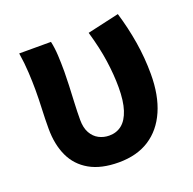

<svg xmlns="http://www.w3.org/2000/svg" viewBox="-108 -684 812 807"><g transform="rotate(-20 298.0 -280.5)"><path d="M291.5 13.8Q212.7 13.8 161.4 -15.4Q110.2 -44.5 85.8 -97.1Q61.4 -149.8 61.4 -220.4Q61.4 -264.1 63.4 -307.1Q65.4 -350 65.4 -392.9Q65.4 -426.4 63.1 -470.4Q60.8 -514.3 53.5 -559.8H195.6Q202.1 -531 203.9 -496.6Q205.7 -462.3 205.7 -423Q205.7 -398.2 204.2 -361.9Q202.7 -325.5 200.7 -285.5Q198.7 -245.4 198.7 -209Q198.7 -174.3 211.6 -151.1Q224.5 -128 245.8 -116.9Q267 -105.8 292 -105.8Q324.7 -105.8 348.3 -124.6Q371.8 -143.3 384.7 -182.8Q397.6 -222.4 397.6 -283.6Q397.6 -339.7 388.6 -402.4Q379.7 -465.1 357.5 -541.3L499.6 -573.5Q520.5 -504.4 532.3 -432.9Q544 -361.3 544 -289.7Q544 -194.4 514.2 -126.5Q484.4 -58.5 428.5 -22.4Q372.5 13.8 291.5 13.8Z"/></g></svg>

Font: Noto Sans JP
Style: Regular
Weight: 100
Designer: Ryoko NISHIZUKA 西塚涼子 (kana, bopomofo & ideographs); Paul D. Hunt (Latin, Greek & Cyrillic); Sandoll Communications 산돌커뮤니
Foundry: Adobe
Version: Version 2.004;hotconv 1.0.118;makeotfexe 2.5.65603